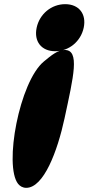

<svg xmlns="http://www.w3.org/2000/svg" viewBox="-20 -867 425 922"><path d="M67 16C76 27 89 35 106 35C190 35 256 -141 290 -299C333 -500 365 -628 290 -627C258 -627 227 -602 191 -572C73 -475 -2 -71 67 16ZM245 -621C311 -621 368 -668 382 -734C396 -800 359 -847 293 -847C227 -847 170 -800 156 -734C142 -668 179 -621 245 -621Z"/></svg>

Font: Venom Sans
Style: BdObl
Weight: 700
Version: Version 1.001